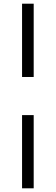

<svg xmlns="http://www.w3.org/2000/svg" viewBox="-20 -766 302 1040"><path d="M162.5 -349H99.5V-746H162.5ZM99.5 254V-142.5H162.5V254Z"/></svg>

Font: Newsreader
Style: Regular
Weight: 400
Designer: Hugues Gentile
Foundry: Production Type
Version: Version 1.003